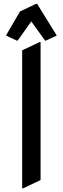

<svg xmlns="http://www.w3.org/2000/svg" viewBox="-20 -980 333 1019"><path d="M97.7 19.5V-712.9L190.4 -756.8H195.3V-24.4L102.5 19.5ZM11.7 -791.5 85.9 -918.9 171.9 -960H176.8L281.2 -791.5L224.1 -764.6H219.2L146 -866.2L73.7 -764.6H68.8Z"/></svg>

Font: Nova Oval
Style: Book
Weight: 400
Version: Version 2.000